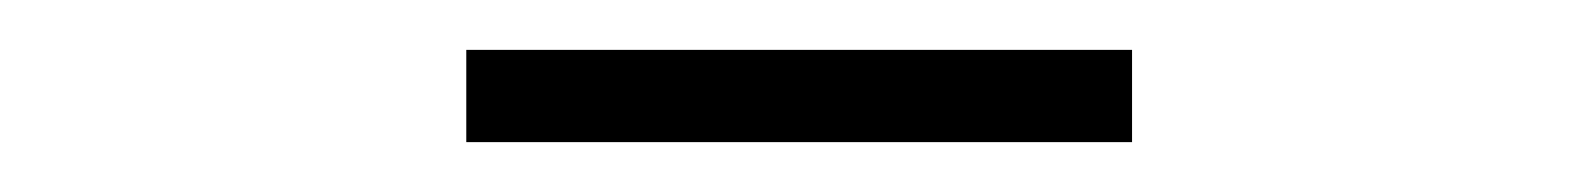

<svg xmlns="http://www.w3.org/2000/svg" viewBox="-20 -677 640 77"><path d="M167 -620V-657H434V-620Z"/></svg>

Font: Red Hat Display VF
Style: Regular
Weight: 300
Designer: Pentagram, MCKL
Foundry: Pentagram, MCKL
Version: Version 1.023